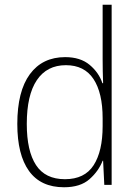

<svg xmlns="http://www.w3.org/2000/svg" viewBox="-20 -780 572 810"><path d="M250 10Q152 10 102.5 -58.5Q53 -127 53 -257Q53 -395 106 -467Q159 -539 255 -539Q319 -539 358 -506.5Q397 -474 412 -429H415Q413 -481 413 -530V-760H451V0H420L415 -102H413Q396 -58 357.5 -24Q319 10 250 10ZM254 -24Q337 -24 375 -83Q413 -142 413 -248V-281Q413 -388 374.5 -446.5Q336 -505 258 -505Q178 -505 135.5 -442Q93 -379 93 -257Q93 -143 132 -83.5Q171 -24 254 -24Z"/></svg>

Font: Noto Sans Khmer SemiCondensed ExtraLight
Style: Regular
Weight: 200
Width: 4
Designer: Danh Hong and the Monotype Design Team
Foundry: Monotype Imaging Inc.
Version: Version 2.004; ttfautohint (v1.8.4.7-5d5b)